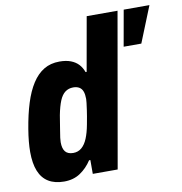

<svg xmlns="http://www.w3.org/2000/svg" viewBox="-82 -801 843 889"><g transform="rotate(-10 339.5 -356.0)"><path d="M149 12Q105 12 75.5 -6Q46 -24 31.5 -60Q17 -96 17 -150Q17 -173 19.5 -199.5Q22 -226 27 -256Q38 -323 54.5 -375.5Q71 -428 94.5 -464.5Q118 -501 149.5 -520Q181 -539 223 -539Q254 -539 276 -530.5Q298 -522 312 -507Q326 -492 334 -470H339L384 -724H529L402 0H285V-65H279Q257 -31 225 -9.5Q193 12 149 12ZM213 -111Q236 -111 252.5 -125Q269 -139 280 -165.5Q291 -192 298 -230Q306 -272 309 -294.5Q312 -317 313.5 -328.5Q315 -340 315 -347Q315 -368 310 -382Q305 -396 293.5 -403Q282 -410 265 -410Q243 -410 227 -398Q211 -386 200.5 -360.5Q190 -335 182 -294Q175 -250 171 -226Q167 -202 165.5 -190.5Q164 -179 164 -170Q164 -140 176 -125.5Q188 -111 213 -111ZM528 -555 558 -724H679L611 -555Z"/></g></svg>

Font: Archivo Condensed ExtraBold
Style: Italic
Weight: 800
Width: 3
Italic angle: -10°
Designer: Hector Gatti
Foundry: Omnibus-Type
Version: Version 2.001